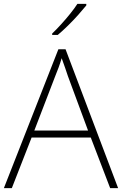

<svg xmlns="http://www.w3.org/2000/svg" viewBox="-20 -1063 630 990"><path d="M548 -93 448 -354H143L41 -93H0L281 -809H318L589 -93ZM330 -671Q325 -688 316 -712.5Q307 -737 298 -763Q291 -739 282 -714.5Q273 -690 265 -671L157 -390H434ZM425 -1035Q408 -1014 383.5 -986.5Q359 -959 331 -931.5Q303 -904 278 -883H249V-890Q270 -910 295 -937.5Q320 -965 342.5 -993Q365 -1021 379 -1043H425Z"/></svg>

Font: Noto Sans Telugu UI ExtraLight
Style: Regular
Weight: 200
Designer: Jelle Bosma - Monotype Design Team
Foundry: Monotype Imaging Inc.
Version: Version 2.005; ttfautohint (v1.8.4.7-5d5b)